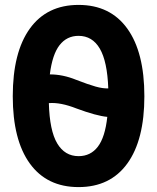

<svg xmlns="http://www.w3.org/2000/svg" viewBox="-20 -746 640 782"><path d="M300 16Q171 16 101.5 -80Q32 -176 32 -354Q32 -533 101.5 -629.5Q171 -726 300 -726Q429 -726 498.5 -629.5Q568 -533 568 -354Q568 -176 498.5 -80Q429 16 300 16ZM290 -421Q339 -402 369 -393.5Q399 -385 421 -386Q417 -496 386.5 -548Q356 -600 300 -600Q252 -600 222.5 -562Q193 -524 183 -443Q236 -443 290 -421ZM300 -110Q349 -110 378.5 -148.5Q408 -187 417 -270Q373 -274 292 -304Q226 -330 179 -326Q182 -214 213 -162Q244 -110 300 -110Z"/></svg>

Font: Geist Mono
Style: Bold
Weight: 700
Monospace: yes
Designer: Basement.studio, Andrés Briganti, Mateo Zaragoza
Foundry: Basement.studio, Vercel, Andrés Briganti, Guido Ferreyra, Mateo Zaragoza
Version: Version 1.500; ttfautohint (v1.8.4.7-5d5b)